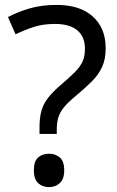

<svg xmlns="http://www.w3.org/2000/svg" viewBox="-20 -744 474 778"><path d="M140.1 -201.2V-228Q140.1 -266.1 147.5 -293.5Q154.8 -320.8 173.3 -345.5Q191.9 -370.1 224.1 -397.9Q262.2 -430.2 284.2 -452.6Q306.2 -475.1 315.2 -496.1Q324.2 -517.1 324.2 -546.9Q324.2 -595.2 293.2 -621.1Q262.2 -647 203.1 -647Q153.8 -647 116 -634.5Q78.1 -622.1 43 -605L12.2 -674.8Q51.8 -695.8 100.3 -710Q148.9 -724.1 209 -724.1Q304.2 -724.1 356.2 -677Q408.2 -629.9 408.2 -548.8Q408.2 -503.9 393.6 -472.4Q378.9 -440.9 352.5 -414.6Q326.2 -388.2 290 -357.9Q255.9 -330.1 239 -309.1Q222.2 -288.1 216.1 -267.1Q210 -246.1 210 -217.8V-201.2ZM117.2 -54.2Q117.2 -90.8 134.5 -106Q151.9 -121.1 179.2 -121.1Q204.1 -121.1 222.2 -106Q240.2 -90.8 240.2 -54.2Q240.2 -18.1 222.2 -2Q204.1 14.2 179.2 14.2Q151.9 14.2 134.5 -2Q117.2 -18.1 117.2 -54.2Z"/></svg>

Font: Defago Noto Sans
Style: Regular
Weight: 400
Designer: John M. Durdin
Foundry: Lao IT Dev Co., Ltd.
Version: Version 1.000 2007 initial release